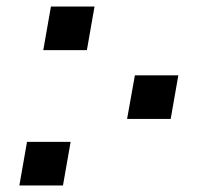

<svg xmlns="http://www.w3.org/2000/svg" viewBox="-20 -570 640 590"><path d="M394.5 -338.5H528L504.5 -204.5H370.5ZM63 -134H197L173.5 0H39.5ZM136.5 -550H270.5L247 -416H113Z"/></svg>

Font: JuliaMono MediumItalic
Style: Regular
Weight: 500
Italic angle: -9°
Monospace: yes
Designer: cormullion
Foundry: corm
Version: Version 0.049; ttfautohint (v1.8.4)